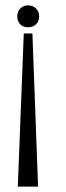

<svg xmlns="http://www.w3.org/2000/svg" viewBox="-20 -523 245 711"><path d="M44 -462Q44 -480 55 -491.5Q66 -503 84 -503Q102 -503 113.5 -491.5Q125 -480 125 -462Q125 -444 113.5 -433Q102 -422 84 -422Q66 -422 55 -433Q44 -444 44 -462ZM100 -399 121 168H46L68 -399Z"/></svg>

Font: Moniqa Paragraph
Style: Regular
Weight: 400
Designer: Rajesh Rajput
Foundry: Rajesh Rajput
Version: Version 1.000